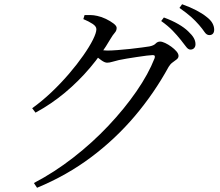

<svg xmlns="http://www.w3.org/2000/svg" viewBox="-20 -828 1040 908"><path d="M833.8 -640.7Q818.5 -660.1 796.9 -682.6Q775.3 -705.1 742.3 -728.6L755 -745.3Q794.3 -730.8 823.1 -714.1Q851.9 -697.5 869.8 -680Q888.7 -662.3 896.6 -648Q904.5 -633.7 904.5 -618.9Q904.5 -607.4 898 -600.5Q891.5 -593.5 880.4 -593.5Q869.8 -593.5 859.7 -607.4Q849.6 -621.3 833.8 -640.7ZM921.3 -710Q904.5 -729.4 884.1 -747.8Q863.6 -766.1 828.7 -790.6L841.2 -808Q879.9 -794.1 908.4 -779.1Q936.9 -764.2 954.9 -749.7Q975.5 -734.4 984.2 -718.9Q992.9 -703.4 992.9 -687.7Q992.9 -675.3 986.8 -668.6Q980.8 -662 969.9 -662Q957.1 -662 947.3 -676.5Q937.6 -691 921.3 -710ZM132.2 -316.2Q178.9 -349.7 223.6 -392.1Q268.2 -434.5 306.5 -479.2Q344.8 -523.9 373.9 -565.7Q403.1 -607.4 419.5 -640.2Q435.8 -673 435.8 -689.8Q435.8 -703.3 418.1 -715Q400.3 -726.8 374.1 -737.7L379.9 -756.6Q393.3 -756.8 408.1 -756.8Q422.9 -756.7 439.9 -752.8Q459.5 -748.8 480.8 -738.6Q502 -728.3 516.8 -717Q531.7 -705.6 531.7 -696.1Q531.7 -683 522.8 -673.2Q513.9 -663.3 502.5 -644.1Q460.6 -572.1 406.1 -507.9Q351.7 -443.6 287.2 -389.8Q222.8 -336 148 -295.3ZM140.3 37.5Q236.9 -12.9 326.8 -82.9Q416.8 -152.9 492.7 -233.4Q568.6 -313.9 625.3 -396Q682 -478.2 710.9 -552.1Q716.5 -567.5 702.6 -567.5Q694.6 -567.5 674.1 -565Q653.6 -562.5 627.8 -558.5Q602.1 -554.5 579 -550.8Q555.9 -547.1 542.2 -543.9Q526.2 -540.3 511.8 -535.9Q497.4 -531.5 486.7 -531.5Q475.3 -531.5 459.3 -543Q443.2 -554.6 425.2 -568.8L440.4 -593.5Q455.8 -591.5 467 -590.2Q478.2 -588.9 487.6 -588.9Q505.5 -588.9 534.8 -591.1Q564.2 -593.3 595.1 -596.6Q626.1 -599.9 651 -603.4Q676 -606.8 686 -608.4Q707.2 -612.5 716 -621.9Q724.8 -631.4 737.5 -631.4Q746.3 -631.4 761.1 -624.6Q775.8 -617.7 790.1 -607.2Q804.5 -596.8 814.4 -585.3Q824.3 -573.8 824.3 -563.7Q824.3 -554 815.6 -547.2Q806.9 -540.5 796 -532.6Q785.2 -524.8 777.6 -512Q709.5 -387.7 618.1 -279.6Q526.7 -171.5 411.5 -85Q296.3 1.5 155.2 60Z"/></svg>

Font: Noto Serif TC
Style: Regular
Weight: 200
Designer: Ryoko NISHIZUKA 西塚涼子 (kana & ideographs); Frank Grießhammer (Latin, Greek & Cyrillic); Wenlong ZHANG 张文龙 (bopomofo); San
Foundry: Adobe
Version: Version 2.001;hotconv 1.1.0;makeotfexe 2.6.0